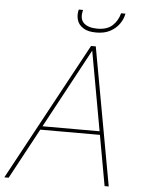

<svg xmlns="http://www.w3.org/2000/svg" viewBox="-67 -925 727 971"><g transform="rotate(5 296.5 -439.0)"><path d="M-8 0 371 -700H395L522 0H501L379 -677L14 0ZM136 -256 149 -274H465L470 -256ZM391 -770Q348 -770 324.5 -785.5Q301 -801 294 -823.5Q287 -846 291 -868L293 -878H315Q303 -833 325.5 -811.5Q348 -790 395 -790Q444 -790 471 -814.5Q498 -839 508 -878H530L528 -869Q523 -847 506.5 -824Q490 -801 461.5 -785.5Q433 -770 391 -770Z"/></g></svg>

Font: DM Sans Thin
Style: Italic
Weight: 250
Italic angle: -10°
Designer: Colophon Foundry, Jonny Pinhorn
Foundry: Colophon Foundry
Version: Version 4.004;gftools[0.9.30]